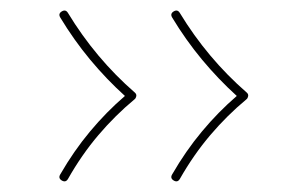

<svg xmlns="http://www.w3.org/2000/svg" viewBox="-20 -491 579 367"><path d="M312 -469.2Q319.3 -473.6 323.7 -466.3Q376.5 -379.4 451.7 -314Q455.1 -311 454.3 -307.1Q453.6 -303.2 451.2 -301.3Q414.1 -270.5 382.1 -232.9Q350.1 -195.3 323.7 -148.9Q319.3 -141.6 312 -146Q304.7 -150.4 309.1 -157.7Q335 -202.6 366 -239.7Q397 -276.9 432.6 -307.6Q397.5 -339.4 366.2 -377Q335 -414.6 309.1 -457.5Q304.7 -464.8 312 -469.2ZM98.1 -469.2Q105.5 -473.6 109.9 -466.3Q162.6 -379.4 237.8 -314Q241.2 -311 240.5 -307.1Q239.7 -303.2 237.3 -301.3Q200.2 -270.5 168.2 -232.9Q136.2 -195.3 109.9 -148.9Q105.5 -141.6 98.1 -146Q90.8 -150.4 95.2 -157.7Q121.1 -202.6 152.1 -239.7Q183.1 -276.9 218.8 -307.6Q183.6 -339.4 152.3 -377Q121.1 -414.6 95.2 -457.5Q90.8 -464.8 98.1 -469.2Z"/></svg>

Font: Mikhak Thin
Style: Regular
Weight: 100
Designer: Amin Abedi
Version: Version 3.3